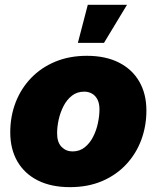

<svg xmlns="http://www.w3.org/2000/svg" viewBox="-20 -772 655 803"><path d="M272.5 10.7Q194.3 10.7 138.4 -17.3Q82.5 -45.4 52.7 -96.9Q22.9 -148.4 22.9 -218.3Q22.9 -285.6 45.4 -343.8Q67.9 -401.9 110.1 -445.8Q152.3 -489.7 211.4 -514.2Q270.5 -538.6 343.3 -538.6Q421.4 -538.6 477.1 -510.5Q532.7 -482.4 562.5 -430.9Q592.3 -379.4 592.3 -309.6Q592.3 -244.6 570.8 -186.8Q549.3 -128.9 507.8 -84.5Q466.3 -40 407 -14.6Q347.7 10.7 272.5 10.7ZM283.2 -138.7Q313 -138.7 334.5 -156Q356 -173.3 369.6 -200.2Q383.3 -227.1 389.6 -257.6Q396 -288.1 396 -314.5Q396 -339.4 387.5 -356Q378.9 -372.6 364.5 -380.6Q350.1 -388.7 332.5 -388.7Q302.2 -388.7 280.8 -371.8Q259.3 -355 245.6 -328.1Q231.9 -301.3 225.3 -271.2Q218.8 -241.2 218.8 -214.4Q218.8 -176.8 237.5 -157.7Q256.3 -138.7 283.2 -138.7ZM305.7 -592.8 347.2 -752H511.2L415 -592.8Z"/></svg>

Font: Inter 24pt Black
Style: Italic
Weight: 900
Italic angle: -9.3988°
Designer: Rasmus Andersson
Foundry: rsms
Version: Version 4.001;git-66647c0bb